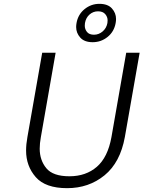

<svg xmlns="http://www.w3.org/2000/svg" viewBox="-20 -974 748 1001"><path d="M583 -854Q575 -809 541 -781.5Q507 -754 463 -754Q420 -754 398.5 -778Q377 -802 377 -833Q377 -843 379 -854Q387 -899 421 -926.5Q455 -954 498 -954Q542 -954 563.5 -930Q585 -906 585 -875Q585 -865 583 -854ZM540 -854Q541 -861 541 -868Q541 -886 528.5 -900.5Q516 -915 491 -915Q466 -915 447 -898.5Q428 -882 423 -854Q422 -847 422 -840Q422 -822 433.5 -807.5Q445 -793 470 -793Q495 -793 515 -810Q535 -827 540 -854ZM270 -699 193 -259Q187 -226 187 -199Q187 -139 221.5 -97Q256 -55 342 -55Q428 -55 485 -104.5Q542 -154 561 -259L638 -699H708L631 -260Q607 -127 525 -60Q443 7 330 7Q217 7 166.5 -50.5Q116 -108 116 -189Q116 -222 123 -260L200 -699Z"/></svg>

Font: Fz Poppins Light
Style: Italic
Weight: 300
Italic angle: -10°
Designer: Ninad Kale (Devanagari), Jonny Pinhorn (Latin)
Foundry: Indian Type Foundry
Version: Vit hóa bi Vntype.Com & FontZin.Com